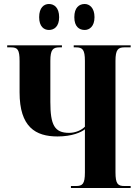

<svg xmlns="http://www.w3.org/2000/svg" viewBox="-20 -941 693 961"><path d="M404 -791C427 -791 453 -808 453 -855C453 -903 427 -921 404 -921C376 -921 352 -903 352 -855C352 -808 376 -791 404 -791ZM225 -791C251 -791 276 -808 276 -855C276 -903 251 -921 225 -921C200 -921 176 -903 176 -855C176 -808 200 -791 225 -791ZM335 0H634V-10H603C570 -10 558 -20 558 -79V-636C558 -693 571 -704 603 -704H634V-714H349V-704H360C393 -704 405 -693 405 -636V-307C389 -290 358 -276 326 -276C253 -276 232 -315 232 -431V-636C232 -693 245 -704 278 -704H290V-714H16V-704H35C68 -704 78 -693 78 -635V-479C78 -305 158 -258 268 -258C341 -258 387 -279 405 -294V-78C405 -20 393 -10 360 -10H335Z"/></svg>

Font: Noto Serif Display Condensed Extra
Style: Regular
Weight: 800
Width: 3
Designer: Monotype Design Team
Foundry: Monotype Imaging Inc.
Version: Version 1.900